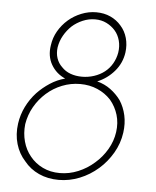

<svg xmlns="http://www.w3.org/2000/svg" viewBox="-50 -701 609 751"><g transform="rotate(5 255.0 -325.0)"><path d="M159 -508Q163 -533 175.5 -555Q188 -577 206 -594Q224 -610 247.5 -620Q271 -630 296 -630Q321 -630 341 -620Q361 -610 375 -594Q389 -578 395 -555.5Q401 -533 397 -508Q393 -485 381.5 -465Q370 -445 352 -431Q334 -417 311 -409.5Q288 -402 264 -402Q239 -402 218.5 -409.5Q198 -417 184 -432Q169 -446 162.5 -465.5Q156 -485 159 -508ZM59 -198Q65 -235 83 -266.5Q101 -298 128 -322Q155 -346 189 -359.5Q223 -373 260 -373Q297 -373 328 -359.5Q359 -346 381 -322Q402 -297 411.5 -265.5Q421 -234 416 -198Q411 -162 392 -129.5Q373 -97 345 -73Q317 -48 282 -33.5Q247 -19 210 -19Q173 -19 143 -33.5Q113 -48 93 -73Q73 -97 64 -129.5Q55 -162 59 -198ZM31 -198Q25 -155 36 -117.5Q47 -80 72 -53Q95 -24 130 -8Q165 8 208 8Q250 8 290 -8Q330 -24 363 -53Q394 -80 416 -117.5Q438 -155 444 -198Q449 -234 442 -266Q435 -298 418 -324Q401 -347 378 -364Q355 -381 325 -389Q364 -405 391.5 -437Q419 -469 425 -511Q429 -541 421.5 -568Q414 -595 396 -615Q379 -635 354 -646.5Q329 -658 298 -658Q268 -658 239.5 -646.5Q211 -635 189 -616Q166 -596 151 -570Q136 -544 132 -514Q125 -471 144 -438Q163 -405 199 -389Q168 -381 140.5 -363Q113 -345 91 -322Q67 -296 51.5 -264.5Q36 -233 31 -198Z"/></g></svg>

Font: Josefin Slab Thin Light
Style: Italic
Weight: 300
Italic angle: -12°
Version: Version 2.000